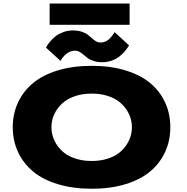

<svg xmlns="http://www.w3.org/2000/svg" viewBox="-20 -1090 1090 1120"><path d="M269.5 -1069.5H736V-945.5H269.5ZM578.5 -727Q549.5 -727 527.2 -734Q505 -741 491.5 -751Q478 -761 467 -770.8Q456 -780.5 443.5 -787.5Q431 -794.5 416.5 -794.5Q401.5 -794.5 387.5 -788.2Q373.5 -782 364 -773.5Q354.5 -765 347.2 -756.2Q340 -747.5 336.5 -741L333 -735L248.5 -812Q251 -818 257 -827.5Q263 -837 276.8 -852.5Q290.5 -868 307.2 -880.8Q324 -893.5 350 -903Q376 -912.5 404.5 -912.5Q433.5 -912.5 456 -905.2Q478.5 -898 492 -887.5Q505.5 -877 516.5 -866.8Q527.5 -856.5 540 -849.2Q552.5 -842 567 -842Q582 -842 595.8 -848.2Q609.5 -854.5 618.5 -863.5Q627.5 -872.5 634.5 -881.5Q641.5 -890.5 645 -897L648 -903L733 -825Q732.5 -824.5 725.2 -813.8Q718 -803 711 -794Q704 -785 689.8 -771.8Q675.5 -758.5 660.8 -749.5Q646 -740.5 624 -733.8Q602 -727 578.5 -727ZM515 11Q404.5 11 316.8 -15.8Q229 -42.5 172 -90.5Q115 -138.5 84.8 -204Q54.5 -269.5 54.5 -348Q54.5 -426 84.8 -491.5Q115 -557 172 -604.8Q229 -652.5 316.8 -679.2Q404.5 -706 515 -706Q625 -706 712.5 -679.2Q800 -652.5 856.8 -604.8Q913.5 -557 943.5 -491.5Q973.5 -426 973.5 -348Q973.5 -269.5 943.5 -204Q913.5 -138.5 856.8 -90.5Q800 -42.5 712.5 -15.8Q625 11 515 11ZM749.5 -348Q749.5 -374 741.8 -400.5Q734 -427 716 -453Q698 -479 671.8 -499Q645.5 -519 605 -531.5Q564.5 -544 515 -544Q465.5 -544 425 -531.5Q384.5 -519 358 -499Q331.5 -479 313.5 -453Q295.5 -427 287.8 -400.5Q280 -374 280 -348Q280 -321.5 287.8 -295Q295.5 -268.5 313.5 -242.2Q331.5 -216 358 -196Q384.5 -176 425 -163.5Q465.5 -151 515 -151Q564.5 -151 605 -163.5Q645.5 -176 671.8 -196Q698 -216 716 -242.2Q734 -268.5 741.8 -295Q749.5 -321.5 749.5 -348Z"/></svg>

Font: League Mono Extended ExtraBold
Style: Regular
Weight: 800
Width: 9
Designer: Tyler Finck
Foundry: The League of Moveable Type / Tyler Finck
Version: Version 2.210